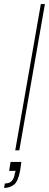

<svg xmlns="http://www.w3.org/2000/svg" viewBox="-47 -740 241 945"><path d="M28 0 154 -720H174L48 0ZM-27 185 -23 163Q1 163 12 149.5Q23 136 26 113L30 101H-2L5 57H58Q56 69 55 80Q54 91 52 100Q42 154 21 169.5Q0 185 -27 185Z"/></svg>

Font: DM Sans 20pt Thin
Style: Italic
Weight: 250
Italic angle: -10°
Version: Version 4.004;gftools[0.9.30]